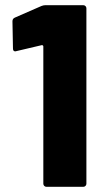

<svg xmlns="http://www.w3.org/2000/svg" viewBox="-20 -720 395 740"><path d="M140 -697Q148 -700 155 -700H301Q306 -700 309.5 -696.5Q313 -693 313 -688V-12Q313 -7 309.5 -3.5Q306 0 301 0H159Q154 0 150.5 -3.5Q147 -7 147 -12V-541Q147 -543 145.5 -544.5Q144 -546 142 -546Q142 -546 141 -546L39 -522Q30 -522 30 -533L28 -638Q28 -648 37 -652Z"/></svg>

Font: LinhAnh ExtBd
Style: Regular
Weight: 800
Designer: Jeremy Tribby
Foundry: Tribby Type
Version: Version 1.408